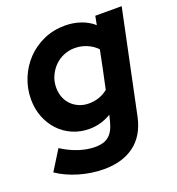

<svg xmlns="http://www.w3.org/2000/svg" viewBox="-134 -636 890 964"><g transform="rotate(-20 310.5 -154.5)"><path d="M260 3Q211 3 169.5 -15Q128 -33 97.5 -65.5Q67 -98 50 -141.5Q33 -185 33 -236Q33 -294 54.5 -347Q76 -400 114 -440Q152 -480 204.5 -503.5Q257 -527 319 -527Q363 -527 402.5 -513.5Q442 -500 471 -474Q473 -485 475.5 -497.5Q478 -510 480 -521H621Q592 -383 563.5 -246.5Q535 -110 506 28Q486 122 422.5 170Q359 218 259 218Q194 218 128.5 199Q63 180 13 146Q30 120 46 93Q62 66 79 40Q120 67 166 82.5Q212 98 255 98Q284 98 304 90.5Q324 83 338 67Q352 51 360.5 27Q369 3 376 -30Q350 -14 320 -5.5Q290 3 260 3ZM172 -249Q172 -220 181.5 -196Q191 -172 208 -155Q225 -138 248.5 -128Q272 -118 300 -118Q358 -118 402 -153Q413 -204 423.5 -254Q434 -304 444 -355Q422 -378 391.5 -391Q361 -404 326 -404Q296 -404 268 -392.5Q240 -381 219 -360Q198 -339 185 -310.5Q172 -282 172 -249Z"/></g></svg>

Font: Rosa Sans
Style: Bold Italic
Weight: 700
Italic angle: -12°
Designer: Pentagram / MCKL
Foundry: Pentagram / MCKL
Version: Version 1.005;September 16, 2019;FontCreator 11.5.0.2425 64-